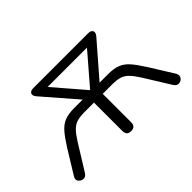

<svg xmlns="http://www.w3.org/2000/svg" viewBox="-90 -712 946 946"><g transform="rotate(-45 383.0 -239.0)"><path d="M383 6Q353 6 353 -25V-223H284Q254 -223 233.5 -216.5Q213 -210 196.5 -193Q180 -176 161 -146L76 -9Q65 8 49.5 6.5Q34 5 25 -7.5Q16 -20 27 -37L102 -159Q129 -202 150.5 -227Q172 -252 198 -262.5Q224 -273 264 -273H324L174 -446Q161 -462 166.5 -473.5Q172 -485 192 -485H574Q594 -485 599.5 -473.5Q605 -462 592 -446L442 -273H502Q542 -273 568 -262.5Q594 -252 615.5 -227Q637 -202 664 -159L740 -37Q749 -20 740.5 -7.5Q732 5 716.5 6.5Q701 8 690 -9L605 -146Q586 -176 569.5 -193Q553 -210 532.5 -216.5Q512 -223 482 -223H414V-25Q414 6 383 6ZM382 -281H384L520 -439H246Z"/></g></svg>

Font: Nunito Light
Style: Regular
Weight: 300
Designer: Vernon Adams
Foundry: Vernon Adams
Version: Version 3.601; ttfautohint (v1.8.2.53-6de2)